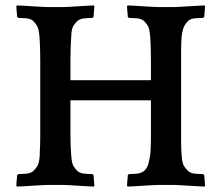

<svg xmlns="http://www.w3.org/2000/svg" viewBox="-20 -680 814 706"><path d="M732 6Q725 6 709 5Q693 4 676 3Q659 2 643 1Q627 0 620 0H561Q554 0 538 1Q522 2 505 3Q488 4 472 5Q456 6 449 6L447 2L450 -36L454 -40Q470 -40 484 -41.5Q498 -43 508 -50Q517 -57 522 -68Q527 -79 532 -107Q533 -114 533.5 -123.5Q534 -133 534.5 -147Q535 -161 535 -181Q535 -201 535 -231V-311H239V-251Q239 -215 239 -192.5Q239 -170 239.5 -155Q240 -140 240.5 -129.5Q241 -119 242 -107Q244 -79 251 -68Q258 -57 266 -50Q275 -43 289.5 -41.5Q304 -40 320 -40L324 -36L327 2L325 6Q318 6 302 5Q286 4 269 3Q252 2 236 1Q220 0 213 0H154Q147 0 131 1Q115 2 98 3Q81 4 65 5Q49 6 42 6L40 2L43 -36L48 -40Q64 -40 78 -41.5Q92 -43 101 -50Q109 -57 116.5 -68Q124 -79 126 -107Q126 -114 126.5 -123.5Q127 -133 127.5 -147Q128 -161 128 -181Q128 -201 128 -231V-394Q128 -429 128 -453Q128 -477 127.5 -494Q127 -511 126.5 -523Q126 -535 125 -547Q123 -573 116 -585Q109 -597 101 -604Q92 -611 78 -612.5Q64 -614 48 -614L43 -618L40 -656L42 -660Q49 -660 65 -659Q81 -658 98 -657Q115 -656 131 -655Q147 -654 154 -654H213Q220 -654 236 -655Q252 -656 269 -657Q286 -658 302 -659Q318 -660 325 -660L327 -656L324 -618L320 -614Q306 -614 290.5 -612.5Q275 -611 266 -604Q258 -597 250.5 -586Q243 -575 242 -547Q241 -533 240.5 -521Q240 -509 239.5 -493Q239 -477 239 -454Q239 -431 239 -395V-385H535V-394Q535 -429 535 -453Q535 -477 534.5 -494Q534 -511 533.5 -523Q533 -535 532 -547Q530 -575 523 -586Q516 -597 508 -604Q499 -611 484.5 -612.5Q470 -614 454 -614L450 -618L447 -656L449 -660Q456 -660 472 -659Q488 -658 505 -657Q522 -656 538 -655Q554 -654 561 -654H620Q627 -654 643 -655Q659 -656 676 -657Q693 -658 709 -659Q725 -660 732 -660L734 -656L731 -618L726 -614Q710 -614 695.5 -612.5Q681 -611 673 -604Q665 -597 658.5 -586Q652 -575 648 -547Q647 -533 646.5 -521Q646 -509 646 -493Q646 -477 646 -454Q646 -431 646 -395V-251Q646 -215 646 -192.5Q646 -170 646 -155Q646 -140 646.5 -129.5Q647 -119 648 -107Q650 -79 657.5 -68Q665 -57 673 -50Q682 -43 696 -41.5Q710 -40 726 -40L731 -36L734 2Z"/></svg>

Font: QuattrocentoBold
Style: Bold
Weight: 700
Designer: Pablo Impallari
Foundry: Pablo Impallari, Igino Marini, Branda Gallo
Version: Version 2.000